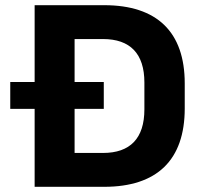

<svg xmlns="http://www.w3.org/2000/svg" viewBox="-20 -720 764 740"><path d="M113.5 0H381.5C585 0 692 -103 692 -302V-398.5C692 -597 585 -700 381.5 -700H113.5V-404H19.5V-300.5H113.5ZM377 -130.5H267.5V-300.5H380V-404H267.5V-569.5H377C481.5 -569.5 536.5 -513.5 536.5 -402V-298.5C536.5 -186.5 481.5 -130.5 377 -130.5Z"/></svg>

Font: MCL Standard Bold
Style: Regular
Weight: 700
Designer: Květoslav Bartoš
Foundry: Florian Karsten
Version: Version 1.001;Glyphs 3.2.3 (3260)